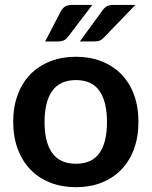

<svg xmlns="http://www.w3.org/2000/svg" viewBox="-20 -751 614 778"><path d="M288 -521Q345 -521 391.8 -502.5Q438.5 -484 471.8 -450Q505 -416 523 -367Q541 -318 541 -257.5Q541 -196.5 523 -147.5Q505 -98.5 471.8 -64Q438.5 -29.5 391.8 -11Q345 7.5 288 7.5Q230.5 7.5 183.5 -11Q136.5 -29.5 103.2 -64Q70 -98.5 51.8 -147.5Q33.5 -196.5 33.5 -257.5Q33.5 -318 51.8 -367Q70 -416 103.2 -450Q136.5 -484 183.5 -502.5Q230.5 -521 288 -521ZM288 -87.5Q352 -87.5 382.8 -130.5Q413.5 -173.5 413.5 -256.5Q413.5 -339.5 382.8 -383Q352 -426.5 288 -426.5Q223 -426.5 191.8 -382.8Q160.5 -339 160.5 -256.5Q160.5 -174 191.8 -130.8Q223 -87.5 288 -87.5ZM354 -731 254.5 -600.5Q246.5 -590.5 237 -586.8Q227.5 -583 213.5 -583H163L226 -704.5Q233 -717.5 243.2 -724.2Q253.5 -731 273.5 -731ZM528.5 -731 402.5 -600.5Q393.5 -590.5 384.8 -586.8Q376 -583 361.5 -583H303.5L392 -704.5Q396.5 -711 400.8 -715.8Q405 -720.5 410.2 -724Q415.5 -727.5 422.5 -729.2Q429.5 -731 439.5 -731Z"/></svg>

Font: Lato 2
Style: Bold
Weight: 700
Designer: Lukasz Dziedzic with Adam Twardoch and Botio Nikoltchev
Foundry: tyPoland Lukasz Dziedzic
Version: Version 2.015; 2015-08-06; http://www.latofonts.com/